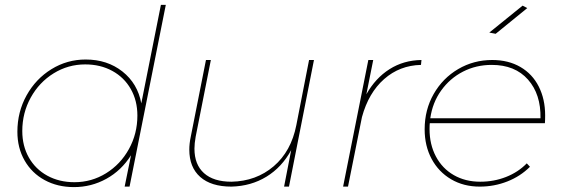

<svg xmlns="http://www.w3.org/2000/svg" viewBox="-20 -762 2293 784"><path d="M51 -224Q51 -305 88.5 -372.5Q126 -440 190 -479.5Q254 -519 330 -519Q418 -519 480 -470Q542 -421 557 -340L637 -742H657L509 0H489L515 -128Q476 -66 414.5 -32Q353 2 282 2Q215 2 162.5 -26.5Q110 -55 80.5 -106.5Q51 -158 51 -224ZM541 -290Q541 -351 514 -398.5Q487 -446 438.5 -472.5Q390 -499 328 -499Q258 -499 199 -462.5Q140 -426 105.5 -363.5Q71 -301 71 -227Q71 -166 98 -118.5Q125 -71 173.5 -44.5Q222 -18 284 -18Q354 -18 413 -54.5Q472 -91 506.5 -153.5Q541 -216 541 -290Z M753 -151Q753 -176 759 -204L821 -517H841L779 -204Q774 -176 774 -155Q774 -90 813 -55Q852 -20 925 -20Q1026 -22 1097.5 -83Q1169 -144 1190 -251L1242 -517H1262L1160 0H1140L1169 -149Q1131 -79 1068 -40.5Q1005 -2 925 0Q842 0 797.5 -39.5Q753 -79 753 -151Z M1701 -517 1699 -497Q1612 -495 1548.5 -439Q1485 -383 1458 -284L1401 0H1381L1484 -517H1504L1476 -377Q1513 -443 1570.5 -479.5Q1628 -516 1701 -517Z M2114 -739 2133 -729 2004 -624 1978 -629ZM1735 -259Q1734 -251 1734 -235Q1734 -172 1760 -123Q1786 -74 1833 -47Q1880 -20 1941 -20Q1997 -20 2046.5 -39.5Q2096 -59 2131 -95L2144 -81Q2105 -42 2051.5 -21Q1998 0 1939 0Q1873 0 1822 -30Q1771 -60 1742.5 -113Q1714 -166 1714 -234Q1714 -314 1751 -378.5Q1788 -443 1851 -480Q1914 -517 1990 -517Q2056 -517 2105 -488.5Q2154 -460 2180 -408.5Q2206 -357 2206 -291Q2206 -270 2205 -259ZM1737 -279H2187Q2189 -377 2136 -437Q2083 -497 1988 -497Q1924 -497 1870.5 -469.5Q1817 -442 1781.5 -392.5Q1746 -343 1737 -279Z"/></svg>

Font: TypoPRO Montserrat
Style: Italic
Weight: 250
Italic angle: -11.3°
Designer: Julieta Ulanovsky
Foundry: Julieta Ulanovsky
Version: Version 6.001